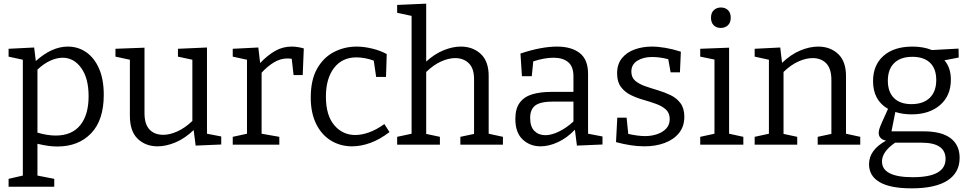

<svg xmlns="http://www.w3.org/2000/svg" viewBox="-20 -792 5305 1051"><path d="M27 230V187L105 169V-465L27 -482V-525L167 -532L176 -458Q264 -537 351 -537Q407 -537 451.5 -506.5Q496 -476 522 -417Q548 -358 548 -273Q548 -134 478.5 -62Q409 10 294 10Q268 10 241 6Q214 2 185 -5V169L277 187V230ZM285 -50Q373 -50 419 -106.5Q465 -163 465 -265Q465 -364 424.5 -420Q384 -476 323 -476Q291 -476 255.5 -460Q220 -444 185 -411V-66Q239 -50 285 -50Z M843 9Q777 9 734 -32Q691 -73 691 -158V-465L612 -482V-525L771 -531V-172Q771 -112 798.5 -83Q826 -54 874 -54Q909 -54 950.5 -72.5Q992 -91 1033 -130V-465L954 -482V-525L1113 -532V-60L1191 -45V-1L1051 5L1040 -80Q992 -34 940.5 -12.5Q889 9 843 9Z M1254 0V-43L1332 -60V-465L1254 -482V-525L1394 -532L1404 -447Q1445 -490 1486.5 -513.5Q1528 -537 1576 -537Q1608 -537 1643 -527L1637 -381H1587L1577 -470Q1566 -472 1553 -472Q1515 -472 1479.5 -450.5Q1444 -429 1412 -394V-60L1509 -43V0Z M1907 9Q1843 9 1791.5 -22.5Q1740 -54 1710.5 -114Q1681 -174 1681 -258Q1681 -355 1716 -416.5Q1751 -478 1808.5 -507.5Q1866 -537 1932 -537Q1972 -537 2017.5 -526Q2063 -515 2097 -496L2093 -371H2039L2026 -460Q2003 -469 1977 -473.5Q1951 -478 1931 -478Q1853 -478 1808.5 -420Q1764 -362 1764 -263Q1764 -161 1809.5 -107Q1855 -53 1925 -53Q1960 -53 2000.5 -67.5Q2041 -82 2084 -113L2112 -69Q2060 -29 2008 -10Q1956 9 1907 9Z M2154 0V-43L2233 -60V-705L2154 -722V-765L2313 -772V-455Q2359 -497 2408.5 -517Q2458 -537 2502 -537Q2569 -537 2612.5 -496Q2656 -455 2655 -372V-60L2733 -43V0H2500V-43L2575 -59V-354Q2576 -416 2547 -445Q2518 -474 2471 -474Q2436 -474 2394.5 -455.5Q2353 -437 2313 -398V-59L2388 -43V0Z M3138 5 3127 -82Q3084 -37 3034.5 -14Q2985 9 2939 9Q2881 9 2841 -28.5Q2801 -66 2801 -141Q2801 -198 2825.5 -230.5Q2850 -263 2894 -276Q2938 -289 2997 -289H3119V-374Q3119 -428 3090 -452Q3061 -476 3010 -476Q2960 -476 2899 -456L2891 -375H2837L2829 -499Q2886 -518 2936 -527.5Q2986 -537 3029 -537Q3108 -537 3153.5 -501.5Q3199 -466 3199 -388V-60L3278 -45V-1ZM2882 -147Q2882 -98 2905.5 -75Q2929 -52 2965 -52Q2999 -52 3040 -72Q3081 -92 3119 -127V-236H3009Q2938 -236 2910 -214.5Q2882 -193 2882 -147Z M3436 -400Q3436 -368 3457 -350Q3478 -332 3511 -320.5Q3544 -309 3581 -298Q3618 -287 3651 -271Q3684 -255 3705 -227Q3726 -199 3726 -153Q3726 -100 3697 -64Q3668 -28 3618.5 -9.5Q3569 9 3508 9Q3470 9 3431.5 3Q3393 -3 3352 -14L3359 -148H3410L3419 -59Q3441 -54 3465.5 -50.5Q3490 -47 3511 -47Q3546 -47 3577 -57.5Q3608 -68 3627 -88.5Q3646 -109 3646 -140Q3646 -173 3625.5 -192Q3605 -211 3572 -223Q3539 -235 3502 -245.5Q3465 -256 3432.5 -272Q3400 -288 3379 -316Q3358 -344 3358 -390Q3358 -441 3384.5 -473.5Q3411 -506 3454.5 -521.5Q3498 -537 3548 -537Q3582 -537 3623 -530Q3664 -523 3707 -509L3702 -396H3651L3638 -468Q3591 -480 3550 -480Q3501 -480 3468.5 -459.5Q3436 -439 3436 -400Z M4049 -43V0H3813V-43L3891 -60V-466L3813 -482V-525L3971 -531V-60ZM3925 -639Q3902 -639 3887 -653.5Q3872 -668 3872 -695Q3872 -722 3887.5 -736.5Q3903 -751 3926 -751Q3950 -751 3965 -736.5Q3980 -722 3980 -695Q3980 -668 3964.5 -653.5Q3949 -639 3925 -639Z M4111 0V-43L4189 -60V-465L4111 -482V-525L4251 -532L4261 -448Q4309 -494 4360.5 -515.5Q4412 -537 4459 -537Q4525 -537 4568.5 -496Q4612 -455 4611 -371V-60L4689 -43V0H4456V-43L4531 -59V-354Q4531 -416 4503 -445Q4475 -474 4428 -474Q4392 -474 4350.5 -455.5Q4309 -437 4269 -398V-59L4344 -43V0Z M4970 239Q4853 239 4795 205Q4737 171 4737 107Q4737 29 4830 -22Q4790 -31 4790 -65Q4790 -74 4793.5 -86Q4797 -98 4808 -123Q4819 -148 4841 -196Q4759 -243 4759 -348Q4759 -436 4816.5 -486.5Q4874 -537 4975 -537Q5035 -537 5081 -518L5227 -526L5228 -477L5150 -462Q5185 -421 5185 -356Q5185 -268 5126 -217Q5067 -166 4970 -166Q4922 -166 4881 -179L4860 -73H5037Q5134 -73 5183.5 -35.5Q5233 2 5233 72Q5233 153 5166.5 196Q5100 239 4970 239ZM4969 -222Q5034 -222 5069.5 -256.5Q5105 -291 5105 -354Q5105 -416 5071 -448.5Q5037 -481 4974 -481Q4910 -481 4875 -447Q4840 -413 4840 -350Q4840 -289 4873.5 -255.5Q4907 -222 4969 -222ZM4977 178Q5156 178 5156 78Q5156 -11 5024 -11H4880Q4808 38 4808 92Q4808 178 4977 178Z"/></svg>

Font: Bitter
Style: Regular
Weight: 400
Designer: Sol Matas, and Bitter project Authors
Foundry: Sol Matas
Version: Version 2.001